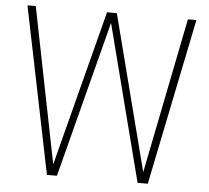

<svg xmlns="http://www.w3.org/2000/svg" viewBox="-54 -838 980 899"><g transform="rotate(5 436.0 -388.5)"><path d="M673 3H625L436 -732L246 3H199L39 -780H78L224 -49L413 -780H459L647 -49L793 -780H833Z"/></g></svg>

Font: Tanohe Sans ExtraLight
Style: Regular
Weight: 250
Designer: Village Type and Design LLC & Cristiano Sobral
Foundry: Cooper Hewitt Smithsonian Design Museum
Version: Version 1.00;May 30, 2020;FontCreator 12.0.0.2522 64-bit; tt